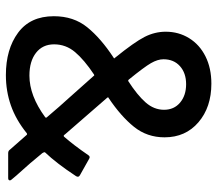

<svg xmlns="http://www.w3.org/2000/svg" viewBox="-64 -684 756 669"><g transform="rotate(90 314.5 -350.0)"><path d="M609 -6Q609 0 601 0H514Q506 0 502 -6L451 -64Q449 -67 445 -65Q398 -27 348 -9.5Q298 8 242 8Q152 8 94.5 -34.5Q37 -77 37 -159Q37 -228 75.5 -275.5Q114 -323 181 -367Q186 -369 182 -372Q127 -440 109 -475.5Q91 -511 91 -549Q91 -594 113.5 -630.5Q136 -667 177 -687.5Q218 -708 272 -708Q354 -708 406.5 -663Q459 -618 459 -545Q459 -484 422.5 -438.5Q386 -393 322 -350Q318 -349 321 -345L447 -200L451 -195Q454 -192 457 -195Q486 -228 521 -279Q526 -287 534 -282L591 -250Q600 -245 594 -236Q550 -169 511 -128V-126Q511 -124 514 -119Q548 -77 589 -32Q586 -36 606 -12Q609 -9 609 -6ZM187 -541Q187 -521 200.5 -497.5Q214 -474 258 -420Q261 -417 264 -419Q312 -450 337.5 -479Q363 -508 363 -543Q363 -578 338 -599Q313 -620 274 -620Q235 -620 211 -598.5Q187 -577 187 -541ZM389 -129Q392 -132 389 -135L352 -178Q324 -210 318 -216L245 -298Q244 -301 240 -299Q189 -265 162 -233Q135 -201 135 -160Q135 -120 164.5 -97Q194 -74 244 -74Q314 -74 389 -129Z"/></g></svg>

Font: BarlowMedium
Style: Regular
Weight: 500
Designer: Jeremy Tribby
Foundry: Tribby Type
Version: Version 1.422